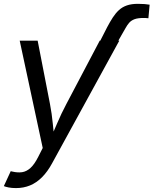

<svg xmlns="http://www.w3.org/2000/svg" viewBox="-29 -754 786 982"><path d="M483.9 -545.9 519 -614.7Q533.7 -642.6 548.1 -664.8Q562.5 -687 579.6 -702.6Q596.7 -718.3 620.1 -726.3Q643.6 -734.4 676.3 -734.4Q694.8 -734.4 710.4 -733.2Q726.1 -731.9 736.3 -730L730 -660.6Q723.1 -661.6 716.1 -661.9Q709 -662.1 705.1 -662.1Q676.3 -662.1 659.2 -655.8Q642.1 -649.4 631.8 -637.7Q621.6 -626 612.8 -609.9L576.2 -545.9ZM-9.3 197.8 25.9 121.6 34.2 123.5Q61 129.9 83.7 126.7Q106.4 123.5 126.7 105.2Q147 86.9 166.5 48.3L189.5 2.9L71.8 -545.9H163.6L226.6 -222.2Q236.3 -171.9 241 -121.8Q245.6 -71.8 252 -24.9H219.7Q241.7 -71.8 262.7 -121.8Q283.7 -171.9 310.5 -222.2L481 -545.9H581.1L237.3 81.5Q213.9 124.5 185.8 152.6Q157.7 180.7 124.8 194.3Q91.8 208 52.7 208Q31.2 208 14.4 204.6Q-2.4 201.2 -9.3 197.8Z"/></svg>

Font: Inter
Style: Italic
Weight: 400
Italic angle: -9.3988°
Designer: Rasmus Andersson
Foundry: rsms
Version: Version 4.001;git-66647c0bb